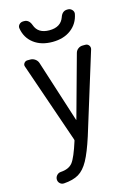

<svg xmlns="http://www.w3.org/2000/svg" viewBox="-142 -818 784 1119"><g transform="rotate(-15 250.0 -258.0)"><path d="M379.9 -745.1H384.8Q398.4 -745.1 408.7 -734.4Q418.9 -723.6 417 -710Q406.2 -652.3 361.8 -618.7Q317.4 -585 249.5 -585Q181.6 -585 137.2 -618.7Q92.8 -652.3 83 -710Q80.1 -723.6 89.8 -734.4Q99.6 -745.1 115.2 -745.1H120.1Q149.4 -745.1 162.1 -710Q180.7 -655.3 249.5 -655.3Q318.4 -655.3 337.9 -710Q349.6 -745.1 379.9 -745.1ZM222.7 -4.9 56.6 -487.3Q51.8 -499 59.6 -509.3Q67.4 -519.5 80.1 -519.5H97.7Q112.3 -519.5 125.5 -510.3Q138.7 -501 143.6 -486.3L263.7 -111.3Q263.7 -110.4 264.6 -110.4Q265.6 -110.4 265.6 -111.3L369.1 -486.3Q373 -501 385.3 -510.3Q397.5 -519.5 413.1 -519.5H429.7Q442.4 -519.5 450.2 -509.3Q458 -499 455.1 -486.3L304.7 0Q275.4 90.8 249.5 137.7Q223.6 184.6 189.9 204.6Q156.2 224.6 100.6 228.5Q85.9 229.5 75.7 219.7Q65.4 210 65.4 195.3Q65.4 181.6 75.2 170.9Q85 160.2 99.6 159.2Q148.4 156.2 170.9 127.9Q193.4 99.6 223.6 3.9Q224.6 1 222.7 -4.9Z"/></g></svg>

Font: Rounded-L Mgen+ 2m regular
Style: Regular
Weight: 400
Designer: [Source Han Sans]
Ryoko NISHIZUKA  (kana & ideographs); Paul D. Hunt (Latin, Greek & Cyrillic); Wenlong ZHANG  (bopomofo
Version: Version 1.059.20150602